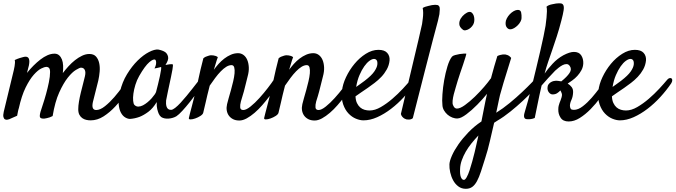

<svg xmlns="http://www.w3.org/2000/svg" viewBox="-25 -715 4145 1178"><path d="M455.1 -44.9Q455.1 -65.4 459.5 -91.8Q463.9 -118.2 470.7 -146Q477.5 -173.8 484.4 -200.2Q491.2 -226.6 496.1 -247.1Q502 -272.5 495.1 -286.1Q488.3 -299.8 471.7 -299.8Q463.9 -299.8 440.9 -286.1Q418 -272.5 391.1 -238.8Q364.3 -205.1 338.4 -147.9Q312.5 -90.8 297.9 -2.9Q279.3 6.8 262.7 9.8Q253.9 11.7 247.1 12.7Q227.5 13.7 221.7 6.3Q215.8 -1 223.6 -29.3Q227.5 -43 237.8 -73.2Q248 -103.5 257.8 -139.2Q267.6 -174.8 274.9 -210.4Q282.2 -246.1 282.2 -272.5Q282.2 -291 275.9 -297.9Q269.5 -304.7 257.8 -304.7Q249 -304.7 228.5 -294.9Q208 -285.2 182.6 -256.8Q157.2 -228.5 132.3 -178.2Q107.4 -127.9 89.8 -47.9V-49.8Q87.9 -42 85.9 -34.2Q84 -27.3 83 -19.5Q82 -11.7 80.1 -4.9L31.2 16.6Q26.4 18.6 19 19.5Q11.7 20.5 5.4 17.1Q-1 13.7 -3.9 2.9Q-6.8 -7.8 -2 -29.3L59.6 -284.2Q62.5 -296.9 64.5 -308.6Q66.4 -319.3 66.9 -329.6Q67.4 -339.8 65.4 -346.7Q82 -354.5 94.7 -358.4Q107.4 -362.3 115.2 -364.3Q125 -367.2 131.8 -367.2Q163.1 -367.2 152.3 -313.5Q148.4 -297.9 140.6 -267.6Q159.2 -291 180.2 -312Q201.2 -333 222.7 -349.6Q244.1 -366.2 266.1 -376Q288.1 -385.7 309.6 -385.7Q326.2 -385.7 337.4 -376Q348.6 -366.2 355 -350.1Q361.3 -334 362.3 -312Q363.3 -290 360.4 -266.6Q376 -287.1 395 -308.1Q414.1 -329.1 435.1 -345.7Q456.1 -362.3 478.5 -373Q501 -383.8 523.4 -383.8Q549.8 -383.8 564 -368.2Q578.1 -352.5 583.5 -328.1Q588.9 -303.7 586.4 -275.4Q584 -247.1 578.1 -220.7L544.9 -88.9Q534.2 -40 565.4 -40Q589.8 -40 619.1 -63.5Q648.4 -86.9 676.3 -119.1Q704.1 -151.4 728.5 -185.5Q752.9 -219.7 769.5 -240.2Q775.4 -247.1 781.7 -248Q788.1 -249 792.5 -245.6Q796.9 -242.2 797.4 -234.4Q797.9 -226.6 792 -214.8Q772.5 -180.7 744.1 -139.2Q715.8 -97.7 682.1 -61.5Q648.4 -25.4 610.4 -1Q572.3 23.4 531.2 23.4Q517.6 23.4 504.4 20.5Q491.2 17.6 480 9.8Q468.8 2 461.9 -11.2Q455.1 -24.4 455.1 -44.9Z M1218.8 -194.3Q1205.1 -174.8 1183.6 -146Q1162.1 -117.2 1139.2 -88.4Q1116.2 -59.6 1094.2 -35.6Q1072.3 -11.7 1057.6 -2Q1047.9 3.9 1035.2 7.8Q1022.5 11.7 1009.3 12.7Q996.1 13.7 984.4 11.2Q972.7 8.8 963.9 2.9Q955.1 -3.9 949.2 -16.6Q944.3 -27.3 939.9 -44.9Q935.5 -62.5 936.5 -88.9Q913.1 -49.8 884.8 -28.8Q856.4 -7.8 831.1 2Q801.8 12.7 772.5 14.6Q758.8 14.6 743.2 5.4Q727.5 -3.9 716.8 -23.9Q706.1 -43.9 703.1 -75.7Q700.2 -107.4 710.9 -151.4Q724.6 -210.9 754.4 -259.8Q784.2 -308.6 819.3 -343.3Q854.5 -377.9 888.7 -395.5Q922.9 -413.1 945.3 -411.1Q971.7 -406.2 988.3 -395.5Q1002 -385.7 1006.3 -366.7Q1010.7 -347.7 990.2 -316.4Q1003.9 -319.3 1013.2 -320.3Q1022.5 -321.3 1027.3 -321.3Q1033.2 -321.3 1035.2 -320.3Q1036.1 -318.4 1036.1 -312Q1036.1 -305.7 1033.2 -289.1Q1030.3 -272.5 1024.4 -244.1Q1018.6 -215.8 1008.8 -170.9Q1006.8 -162.1 1005.4 -154.8Q1003.9 -147.5 1002.4 -140.1Q1001 -132.8 999 -123Q997.1 -113.3 994.1 -98.6Q993.2 -89.8 993.7 -79.6Q994.1 -69.3 997.1 -60.5Q1000 -51.8 1006.3 -46.4Q1012.7 -41 1024.4 -41Q1034.2 -41 1049.8 -53.2Q1065.4 -65.4 1083 -84.5Q1100.6 -103.5 1119.6 -126.5Q1138.7 -149.4 1155.3 -170.9Q1171.9 -192.4 1185.1 -209Q1198.2 -225.6 1204.1 -233.4Q1211.9 -242.2 1219.7 -243.7Q1227.5 -245.1 1231.4 -239.3Q1235.4 -233.4 1232.9 -221.7Q1230.5 -210 1218.8 -194.3ZM932.6 -151.4Q937.5 -170.9 944.3 -197.3Q951.2 -223.6 956.1 -248Q960.9 -272.5 963.4 -288.6Q965.8 -304.7 961.9 -303.7Q957 -302.7 951.2 -300.8Q946.3 -298.8 938.5 -297.9Q930.7 -296.9 922.9 -294.9Q930.7 -310.5 932.1 -320.8Q933.6 -331.1 932.6 -336.9Q931.6 -343.8 928.7 -347.7Q918 -356.4 891.1 -333.5Q864.3 -310.5 829.1 -249Q814.5 -223.6 805.7 -194.8Q796.9 -166 793.5 -140.6Q790 -115.2 792 -96.2Q793.9 -77.1 799.8 -71.3Q810.5 -60.5 824.2 -61Q837.9 -61.5 852.1 -68.8Q866.2 -76.2 880.4 -87.9Q894.5 -99.6 905.8 -112.3Q917 -125 924.3 -135.7Q931.6 -146.5 932.6 -151.4Z M1443.4 24.4Q1420.9 24.4 1404.8 16.1Q1388.7 7.8 1378.9 -5.9Q1369.1 -19.5 1366.2 -37.6Q1363.3 -55.7 1368.2 -76.2Q1371.1 -89.8 1377.9 -112.8Q1384.8 -135.7 1392.1 -162.6Q1399.4 -189.5 1405.8 -216.3Q1412.1 -243.2 1414.1 -265.1Q1416 -287.1 1412.1 -301.3Q1408.2 -315.4 1395.5 -315.4Q1379.9 -315.4 1363.3 -305.2Q1346.7 -294.9 1329.6 -277.3Q1312.5 -259.8 1295.4 -236.8Q1278.3 -213.9 1261.7 -189.5Q1252.9 -156.2 1247.1 -131.3Q1241.2 -106.4 1236.8 -86.4Q1232.4 -66.4 1228.5 -51.3Q1224.6 -36.1 1221.7 -22.5Q1218.8 -12.7 1204.1 -3.4Q1189.5 5.9 1172.9 11.7Q1156.2 17.6 1144 17.6Q1131.8 17.6 1133.8 8.8Q1134.8 2.9 1140.1 -17.6Q1145.5 -38.1 1152.8 -65.9Q1160.2 -93.8 1168 -125Q1175.8 -156.2 1182.6 -184.6Q1187.5 -207 1193.4 -234.4Q1198.2 -257.8 1205.6 -289.1Q1212.9 -320.3 1222.7 -357.4Q1229.5 -363.3 1236.8 -366.7Q1244.1 -370.1 1252 -372.1Q1259.8 -375 1268.6 -376Q1276.4 -376 1284.2 -375Q1291 -374 1298.3 -371.6Q1305.7 -369.1 1311.5 -364.3Q1308.6 -357.4 1304.7 -345.2Q1300.8 -333 1296.9 -319.3Q1293 -303.7 1287.1 -287.1Q1299.8 -304.7 1315.9 -322.8Q1332 -340.8 1351.1 -355.5Q1370.1 -370.1 1391.6 -379.4Q1413.1 -388.7 1435.5 -388.7Q1454.1 -388.7 1468.8 -377.9Q1483.4 -367.2 1491.7 -348.1Q1500 -329.1 1501.5 -302.7Q1502.9 -276.4 1494.1 -245.1L1483.4 -202.1Q1478.5 -181.6 1471.2 -153.8Q1463.9 -126 1453.1 -92.8Q1447.3 -71.3 1448.7 -55.7Q1450.2 -40 1467.8 -40Q1485.4 -40 1512.2 -61.5Q1539.1 -83 1566.4 -113.3Q1593.8 -143.6 1618.2 -175.3Q1642.6 -207 1655.3 -226.6Q1664.1 -239.3 1671.9 -243.2Q1679.7 -247.1 1684.1 -244.1Q1688.5 -241.2 1688.5 -231Q1688.5 -220.7 1680.7 -205.1Q1673.8 -191.4 1659.7 -168.9Q1645.5 -146.5 1626 -121.1Q1606.4 -95.7 1584 -69.8Q1561.5 -43.9 1537.1 -22.9Q1512.7 -2 1488.8 11.2Q1464.8 24.4 1443.4 24.4Z M1905.3 24.4Q1882.8 24.4 1866.7 16.1Q1850.6 7.8 1840.8 -5.9Q1831.1 -19.5 1828.1 -37.6Q1825.2 -55.7 1830.1 -76.2Q1833 -89.8 1839.8 -112.8Q1846.7 -135.7 1854 -162.6Q1861.3 -189.5 1867.7 -216.3Q1874 -243.2 1876 -265.1Q1877.9 -287.1 1874 -301.3Q1870.1 -315.4 1857.4 -315.4Q1841.8 -315.4 1825.2 -305.2Q1808.6 -294.9 1791.5 -277.3Q1774.4 -259.8 1757.3 -236.8Q1740.2 -213.9 1723.6 -189.5Q1714.8 -156.2 1709 -131.3Q1703.1 -106.4 1698.7 -86.4Q1694.3 -66.4 1690.4 -51.3Q1686.5 -36.1 1683.6 -22.5Q1680.7 -12.7 1666 -3.4Q1651.4 5.9 1634.8 11.7Q1618.2 17.6 1606 17.6Q1593.8 17.6 1595.7 8.8Q1596.7 2.9 1602.1 -17.6Q1607.4 -38.1 1614.7 -65.9Q1622.1 -93.8 1629.9 -125Q1637.7 -156.2 1644.5 -184.6Q1649.4 -207 1655.3 -234.4Q1660.2 -257.8 1667.5 -289.1Q1674.8 -320.3 1684.6 -357.4Q1691.4 -363.3 1698.7 -366.7Q1706.1 -370.1 1713.9 -372.1Q1721.7 -375 1730.5 -376Q1738.3 -376 1746.1 -375Q1752.9 -374 1760.3 -371.6Q1767.6 -369.1 1773.4 -364.3Q1770.5 -357.4 1766.6 -345.2Q1762.7 -333 1758.8 -319.3Q1754.9 -303.7 1749 -287.1Q1761.7 -304.7 1777.8 -322.8Q1793.9 -340.8 1813 -355.5Q1832 -370.1 1853.5 -379.4Q1875 -388.7 1897.5 -388.7Q1916 -388.7 1930.7 -377.9Q1945.3 -367.2 1953.6 -348.1Q1961.9 -329.1 1963.4 -302.7Q1964.8 -276.4 1956.1 -245.1L1945.3 -202.1Q1940.4 -181.6 1933.1 -153.8Q1925.8 -126 1915 -92.8Q1909.2 -71.3 1910.6 -55.7Q1912.1 -40 1929.7 -40Q1947.3 -40 1974.1 -61.5Q2001 -83 2028.3 -113.3Q2055.7 -143.6 2080.1 -175.3Q2104.5 -207 2117.2 -226.6Q2126 -239.3 2133.8 -243.2Q2141.6 -247.1 2146 -244.1Q2150.4 -241.2 2150.4 -231Q2150.4 -220.7 2142.6 -205.1Q2135.7 -191.4 2121.6 -168.9Q2107.4 -146.5 2087.9 -121.1Q2068.4 -95.7 2045.9 -69.8Q2023.4 -43.9 1999 -22.9Q1974.6 -2 1950.7 11.2Q1926.8 24.4 1905.3 24.4Z M2519.5 -203.1Q2490.2 -160.2 2453.1 -119.6Q2416 -79.1 2374.5 -47.4Q2333 -15.6 2289.6 3.9Q2246.1 23.4 2205.1 23.4Q2183.6 23.4 2158.7 13.2Q2133.8 2.9 2113.3 -18.6Q2092.8 -40 2080.6 -74.2Q2068.4 -108.4 2073.2 -157.2Q2077.1 -197.3 2098.1 -241.7Q2119.1 -286.1 2149.9 -323.2Q2180.7 -360.4 2219.2 -384.8Q2257.8 -409.2 2296.9 -409.2Q2334 -409.2 2350.6 -390.6Q2367.2 -372.1 2365.2 -344.7Q2362.3 -314.5 2348.1 -289.1Q2334 -263.7 2314.5 -243.2Q2294.9 -222.7 2272.9 -206.1Q2251 -189.5 2231.4 -175.8Q2210 -161.1 2190.4 -147.9Q2170.9 -134.8 2156.2 -124Q2157.2 -99.6 2165 -83Q2172.9 -66.4 2184.6 -56.2Q2196.3 -45.9 2211.4 -41.5Q2226.6 -37.1 2242.2 -37.1Q2275.4 -37.1 2311.5 -58.1Q2347.7 -79.1 2382.3 -108.9Q2417 -138.7 2446.8 -170.9Q2476.6 -203.1 2496.1 -226.6Q2502.9 -234.4 2510.3 -235.8Q2517.6 -237.3 2522 -233.9Q2526.4 -230.5 2526.4 -222.2Q2526.4 -213.9 2519.5 -203.1ZM2269.5 -353.5Q2257.8 -353.5 2241.7 -341.8Q2225.6 -330.1 2210 -308.1Q2194.3 -286.1 2180.7 -254.4Q2167 -222.7 2160.2 -181.6Q2171.9 -190.4 2185.5 -199.7Q2199.2 -209 2212.9 -219.7Q2254.9 -252 2271.5 -276.4Q2288.1 -300.8 2290 -318.4Q2292 -336.9 2286.1 -345.2Q2280.3 -353.5 2269.5 -353.5Z M2434.6 -15.6Q2477.5 -196.3 2503.4 -305.7Q2529.3 -415 2543 -472.7Q2558.6 -541 2564.5 -567.4Q2567.4 -585.9 2569.3 -603.5Q2571.3 -619.1 2571.3 -635.7Q2571.3 -652.3 2568.4 -666Q2576.2 -670.9 2585.4 -673.8Q2594.7 -676.8 2603.5 -678.7Q2614.3 -681.6 2625 -683.6Q2635.7 -685.5 2644.5 -685.5Q2652.3 -685.5 2659.2 -684.1Q2666 -682.6 2668 -677.7Q2673.8 -672.9 2673.3 -658.2Q2672.9 -643.6 2670.9 -627.9Q2667 -609.4 2662.1 -587.9Q2650.4 -545.9 2629.9 -466.8Q2612.3 -399.4 2582.5 -283.2Q2552.7 -167 2507.8 9.8Q2502.9 14.6 2496.1 16.6Q2489.3 18.6 2483.4 18.6Q2476.6 18.6 2468.8 17.6Q2461.9 15.6 2455.1 11.7Q2449.2 7.8 2443.4 1.5Q2437.5 -4.9 2434.6 -15.6Z M2882.8 -575.2Q2879.9 -564.5 2871.6 -554.2Q2863.3 -543.9 2853 -537.6Q2842.8 -531.2 2832 -529.3Q2821.3 -527.3 2814.5 -533.2Q2793.9 -548.8 2793 -566.9Q2792 -585 2801.8 -601.1Q2811.5 -617.2 2826.2 -628.4Q2840.8 -639.6 2851.6 -641.6Q2862.3 -643.6 2869.6 -637.2Q2877 -630.9 2880.9 -620.6Q2884.8 -610.4 2885.3 -597.7Q2885.7 -585 2882.8 -575.2ZM2748 -367.2Q2752.9 -373 2766.6 -377Q2780.3 -380.9 2794.9 -383.3Q2809.6 -385.7 2821.8 -386.2Q2834 -386.7 2835.9 -385.7Q2836.9 -384.8 2831.1 -365.2Q2825.2 -345.7 2816.4 -319.3Q2807.6 -293 2797.9 -265.1Q2788.1 -237.3 2783.2 -219.7Q2778.3 -202.1 2771.5 -180.2Q2764.6 -158.2 2759.3 -137.2Q2753.9 -116.2 2752 -97.7Q2750 -79.1 2754.9 -69.3Q2759.8 -57.6 2765.6 -53.2Q2771.5 -48.8 2778.3 -48.8Q2797.9 -48.8 2827.6 -70.3Q2857.4 -91.8 2888.2 -121.6Q2918.9 -151.4 2945.3 -182.1Q2971.7 -212.9 2984.4 -231.4Q2992.2 -241.2 3000.5 -244.1Q3008.8 -247.1 3014.2 -243.2Q3019.5 -239.3 3020 -230.5Q3020.5 -221.7 3013.7 -210Q2998 -182.6 2967.8 -145Q2937.5 -107.4 2903.3 -72.8Q2869.1 -38.1 2836.4 -13.7Q2803.7 10.7 2783.2 11.7Q2766.6 12.7 2750.5 6.3Q2734.4 0 2721.2 -11.2Q2708 -22.5 2699.2 -37.6Q2690.4 -52.7 2689.5 -69.3Q2686.5 -93.8 2689.5 -136.2Q2692.4 -178.7 2700.2 -223.1Q2708 -267.6 2720.2 -307.6Q2732.4 -347.7 2748 -367.2Z M3174.8 -603.5Q3174.8 -594.7 3168.5 -582.5Q3162.1 -570.3 3151.9 -560.1Q3141.6 -549.8 3129.4 -542.5Q3117.2 -535.2 3104.5 -535.2Q3093.8 -535.2 3085 -545.9Q3076.2 -556.6 3077.1 -575.2Q3077.1 -587.9 3084.5 -602.1Q3091.8 -616.2 3103 -627.9Q3114.3 -639.6 3127.4 -647Q3140.6 -654.3 3152.3 -654.3Q3168.9 -654.3 3172.4 -638.7Q3175.8 -623 3174.8 -603.5ZM2833 443.4Q2806.6 443.4 2787.1 428.7Q2767.6 414.1 2755.4 391.6Q2743.2 369.1 2737.3 342.8Q2731.4 316.4 2732.4 293Q2733.4 272.5 2747.6 240.2Q2761.7 208 2787.1 171.4Q2812.5 134.8 2848.6 97.2Q2884.8 59.6 2928.7 30.3Q2934.6 0 2940.9 -31.7Q2947.3 -63.5 2953.1 -93.3Q2959 -123 2965.3 -149.9Q2971.7 -176.8 2977.5 -197.3Q2984.4 -223.6 2992.2 -252.9Q2999 -278.3 3007.8 -309.1Q3016.6 -339.8 3026.4 -371.1Q3036.1 -376 3044.9 -377.9Q3053.7 -379.9 3060.5 -380.9Q3068.4 -381.8 3075.2 -380.9Q3082 -379.9 3088.9 -377Q3101.6 -372.1 3111.3 -359.4Q3094.7 -306.6 3083.5 -269.5Q3072.3 -232.4 3064.5 -208Q3055.7 -179.7 3050.8 -160.2Q3042 -132.8 3035.2 -98.1Q3028.3 -63.5 3019.5 -23.4Q3060.5 -48.8 3102.1 -83Q3143.6 -117.2 3178.2 -149.9Q3212.9 -182.6 3236.8 -207.5Q3260.7 -232.4 3266.6 -239.3Q3273.4 -247.1 3280.3 -247.6Q3287.1 -248 3291.5 -243.2Q3295.9 -238.3 3295.4 -229Q3294.9 -219.7 3286.1 -208Q3272.5 -188.5 3245.1 -158.7Q3217.8 -128.9 3182.6 -96.2Q3147.5 -63.5 3106.9 -30.8Q3066.4 2 3026.4 25.4Q3017.6 30.3 3006.8 38.1Q2993.2 95.7 2980.5 151.4Q2967.8 207 2952.1 254.9Q2937.5 301.8 2925.8 337.4Q2914.1 373 2901.4 396.5Q2888.7 419.9 2872.6 431.6Q2856.4 443.4 2833 443.4ZM2797.9 320.3Q2795.9 354.5 2802.7 371.6Q2809.6 388.7 2821.3 388.7Q2829.1 388.7 2838.4 372.1Q2847.7 355.5 2856 330.1Q2864.3 304.7 2872.6 274.9Q2880.9 245.1 2887.2 218.8Q2893.6 192.4 2897.5 173.8Q2901.4 155.3 2902.3 152.3Q2904.3 144.5 2906.2 135.7Q2908.2 127 2910.2 116.2Q2887.7 139.6 2867.7 164.6Q2847.7 189.5 2832.5 215.8Q2817.4 242.2 2808.1 268.6Q2798.8 294.9 2797.9 320.3Z M3710.9 -194.3Q3688.5 -157.2 3659.7 -117.7Q3630.9 -78.1 3598.6 -45.4Q3566.4 -12.7 3532.2 8.8Q3498 30.3 3463.9 30.3Q3429.7 30.3 3414.6 7.3Q3399.4 -15.6 3400.4 -43.9Q3400.4 -56.6 3402.8 -66.4Q3405.3 -76.2 3408.2 -84Q3411.1 -91.8 3414.6 -100.1Q3418 -108.4 3420.9 -119.1Q3424.8 -131.8 3421.4 -142.1Q3418 -152.3 3413.1 -160.2Q3404.3 -150.4 3393.1 -143.1Q3381.8 -135.7 3365.2 -135.7Q3353.5 -135.7 3343.8 -147Q3334 -158.2 3334 -174.8Q3334 -188.5 3340.3 -197.3Q3346.7 -206.1 3355 -210.9Q3363.3 -215.8 3372.1 -217.8Q3380.9 -219.7 3386.7 -219.7Q3389.6 -219.7 3398.9 -218.8Q3408.2 -217.8 3418.9 -215.8Q3454.1 -244.1 3469.2 -267.1Q3484.4 -290 3471.7 -308.6Q3463.9 -321.3 3452.1 -321.8Q3440.4 -322.3 3427.7 -315.9Q3415 -309.6 3402.8 -299.8Q3390.6 -290 3380.9 -281.2Q3361.3 -261.7 3337.4 -234.9Q3313.5 -208 3297.9 -190.4Q3291 -161.1 3284.2 -128.9Q3278.3 -100.6 3271 -64.9Q3263.7 -29.3 3255.9 8.8Q3250 11.7 3243.7 13.2Q3237.3 14.6 3232.4 15.6Q3226.6 16.6 3220.7 16.6Q3212.9 16.6 3206.1 16.1Q3199.2 15.6 3194.8 11.2Q3190.4 6.8 3189.9 -2.9Q3189.5 -12.7 3195.3 -30.3Q3203.1 -55.7 3214.8 -98.1Q3226.6 -140.6 3239.3 -191.4Q3252 -242.2 3265.1 -297.4Q3278.3 -352.5 3290 -402.8Q3301.8 -453.1 3310.1 -493.7Q3318.4 -534.2 3322.3 -557.6Q3325.2 -583 3328.1 -606.4Q3330.1 -626 3330.6 -645Q3331.1 -664.1 3328.1 -673.8Q3333 -678.7 3341.8 -682.6Q3350.6 -686.5 3361.3 -688.5Q3372.1 -691.4 3386.7 -693.4Q3403.3 -695.3 3414.6 -694.3Q3425.8 -693.4 3430.7 -684.6Q3436.5 -674.8 3433.1 -651.9Q3429.7 -628.9 3418.9 -587.9Q3405.3 -535.2 3391.1 -491.7Q3377 -448.2 3363.8 -410.2Q3350.6 -372.1 3338.4 -336.4Q3326.2 -300.8 3316.4 -263.7Q3335.9 -292 3365.2 -323.7Q3394.5 -355.5 3431.6 -376Q3470.7 -396.5 3496.1 -396.5Q3527.3 -396.5 3541 -375.5Q3554.7 -354.5 3553.7 -326.2Q3552.7 -303.7 3542.5 -284.7Q3532.2 -265.6 3517.6 -249.5Q3502.9 -233.4 3486.3 -221.7Q3469.7 -210 3458 -202.1Q3471.7 -194.3 3481.9 -181.2Q3492.2 -168 3491.2 -148.4Q3490.2 -122.1 3481 -102.1Q3471.7 -82 3471.7 -65.4Q3472.7 -52.7 3477.1 -46.9Q3481.4 -41 3496.1 -41Q3522.5 -41 3551.3 -63.5Q3580.1 -85.9 3605.5 -115.2Q3630.9 -144.5 3652.3 -173.3Q3673.8 -202.1 3685.5 -215.8Q3702.1 -233.4 3713.4 -225.1Q3724.6 -216.8 3710.9 -194.3Z M4092.8 -203.1Q4063.5 -160.2 4026.4 -119.6Q3989.3 -79.1 3947.8 -47.4Q3906.2 -15.6 3862.8 3.9Q3819.3 23.4 3778.3 23.4Q3756.8 23.4 3731.9 13.2Q3707 2.9 3686.5 -18.6Q3666 -40 3653.8 -74.2Q3641.6 -108.4 3646.5 -157.2Q3650.4 -197.3 3671.4 -241.7Q3692.4 -286.1 3723.1 -323.2Q3753.9 -360.4 3792.5 -384.8Q3831.1 -409.2 3870.1 -409.2Q3907.2 -409.2 3923.8 -390.6Q3940.4 -372.1 3938.5 -344.7Q3935.5 -314.5 3921.4 -289.1Q3907.2 -263.7 3887.7 -243.2Q3868.2 -222.7 3846.2 -206.1Q3824.2 -189.5 3804.7 -175.8Q3783.2 -161.1 3763.7 -147.9Q3744.1 -134.8 3729.5 -124Q3730.5 -99.6 3738.3 -83Q3746.1 -66.4 3757.8 -56.2Q3769.5 -45.9 3784.7 -41.5Q3799.8 -37.1 3815.4 -37.1Q3848.6 -37.1 3884.8 -58.1Q3920.9 -79.1 3955.6 -108.9Q3990.2 -138.7 4020 -170.9Q4049.8 -203.1 4069.3 -226.6Q4076.2 -234.4 4083.5 -235.8Q4090.8 -237.3 4095.2 -233.9Q4099.6 -230.5 4099.6 -222.2Q4099.6 -213.9 4092.8 -203.1ZM3842.8 -353.5Q3831.1 -353.5 3814.9 -341.8Q3798.8 -330.1 3783.2 -308.1Q3767.6 -286.1 3753.9 -254.4Q3740.2 -222.7 3733.4 -181.6Q3745.1 -190.4 3758.8 -199.7Q3772.5 -209 3786.1 -219.7Q3828.1 -252 3844.7 -276.4Q3861.3 -300.8 3863.3 -318.4Q3865.2 -336.9 3859.4 -345.2Q3853.5 -353.5 3842.8 -353.5Z"/></svg>

Font: Satisfy
Style: Regular
Weight: 400
Designer: Font Diner, Inc
Foundry: Font Diner, Inc
Version: Version 1.001